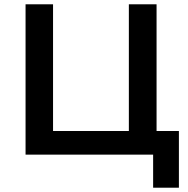

<svg xmlns="http://www.w3.org/2000/svg" viewBox="-20 -720 874 894"><path d="M813 -110V154H693V0H99V-700H227V-110H580V-700H709V-110Z"/></svg>

Font: Montserrat Alternates SemiBold
Style: Regular
Weight: 600
Designer: Julieta Ulanovsky
Foundry: Julieta Ulanovsky
Version: Version 7.200